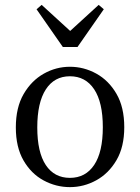

<svg xmlns="http://www.w3.org/2000/svg" viewBox="-20 -755 575 788"><path d="M267 13Q210 13 159 -14.5Q108 -42 76.5 -96.5Q45 -151 45 -232Q45 -314 77 -369Q109 -424 159.5 -452.5Q210 -481 267 -481Q324 -481 375 -453Q426 -425 458 -370Q490 -315 490 -233Q490 -152 458 -97.5Q426 -43 375 -15Q324 13 267 13ZM267 -25Q331 -25 366.5 -78Q402 -131 402 -233Q402 -335 366.5 -388.5Q331 -442 267 -442Q203 -442 168 -388Q133 -334 133 -232Q133 -130 168 -77.5Q203 -25 267 -25ZM151 -735 268 -628 385 -735 406 -717 298 -562H238L130 -717Z"/></svg>

Font: Source Serif 4 Subhead
Style: Regular
Weight: 400
Designer: Frank Grießhammer
Foundry: Adobe Systems Incorporated
Version: Version 4.004;hotconv 1.0.117;makeotfexe 2.5.65602